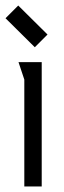

<svg xmlns="http://www.w3.org/2000/svg" viewBox="-25 -675 232 695"><path d="M126 -450V0H63V-387L42 -450ZM41 -655 147 -550 101 -504 -5 -609Z"/></svg>

Font: Aubrey
Style: Regular
Weight: 400
Designer: Gayaneh Bagdasaryan
Foundry: Cyreal.org
Version: Version 1.102; ttfautohint (v1.8.3)